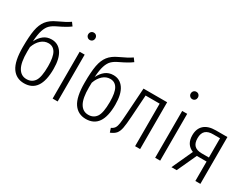

<svg xmlns="http://www.w3.org/2000/svg" viewBox="-65 -1299 2414 1857"><g transform="rotate(30 1142.0 -370.5)"><path d="M415 -252Q415 11 235 11Q147 11 99 -59Q51 -129 51 -287Q51 -408 64 -478.5Q77 -549 111 -593Q145 -637 211 -667Q260 -690 287.5 -704.5Q315 -719 341 -737L368 -700Q327 -668 236 -625Q193 -605 168 -580.5Q143 -556 128 -510Q113 -464 108 -384Q132 -433 169 -462Q206 -491 258 -491Q331 -491 373 -430Q415 -369 415 -252ZM356 -248Q356 -352 329 -398Q302 -444 249 -444Q204 -444 167.5 -411.5Q131 -379 111 -322L110 -271Q109 -150 141.5 -93Q174 -36 236 -36Q294 -36 325 -81Q356 -126 356 -248Z M606 -523V0H550V-523ZM617 -710Q617 -694 606 -682Q595 -670 577 -670Q560 -670 548.5 -682Q537 -694 537 -710Q537 -728 548 -740Q559 -752 577 -752Q595 -752 606 -740Q617 -728 617 -710Z M1105 -252Q1105 11 925 11Q837 11 789 -59Q741 -129 741 -287Q741 -408 754 -478.5Q767 -549 801 -593Q835 -637 901 -667Q950 -690 977.5 -704.5Q1005 -719 1031 -737L1058 -700Q1017 -668 926 -625Q883 -605 858 -580.5Q833 -556 818 -510Q803 -464 798 -384Q822 -433 859 -462Q896 -491 948 -491Q1021 -491 1063 -430Q1105 -369 1105 -252ZM1046 -248Q1046 -352 1019 -398Q992 -444 939 -444Q894 -444 857.5 -411.5Q821 -379 801 -322L800 -271Q799 -150 831.5 -93Q864 -36 926 -36Q984 -36 1015 -81Q1046 -126 1046 -248Z M1527 -523V0H1471V-475H1314L1298 -231Q1292 -140 1283.5 -97.5Q1275 -55 1255.5 -31.5Q1236 -8 1194 9L1179 -36Q1205 -48 1217 -66.5Q1229 -85 1234 -120Q1239 -155 1244 -236L1263 -523Z M1751 -523V0H1695V-523ZM1762 -710Q1762 -694 1751 -682Q1740 -670 1722 -670Q1705 -670 1693.5 -682Q1682 -694 1682 -710Q1682 -728 1693 -740Q1704 -752 1722 -752Q1740 -752 1751 -740Q1762 -728 1762 -710Z M2200 -523V0H2144V-217H2035L1935 0H1877L1983 -231Q1897 -265 1897 -369Q1897 -443 1941.5 -483Q1986 -523 2071 -523ZM2144 -262V-477H2070Q2013 -478 1984 -452Q1955 -426 1955 -370Q1955 -314 1982 -288Q2009 -262 2063 -262Z"/></g></svg>

Font: Fira Sans Extra Condensed Light
Style: Regular
Weight: 300
Width: 1
Designer: Carrois Corporate & Edenspiekermann AG
Foundry: Carrois Corporate GbR & Edenspiekermann AG
Version: Version 4.203